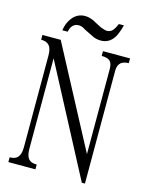

<svg xmlns="http://www.w3.org/2000/svg" viewBox="-125 -909 749 990"><g transform="rotate(15 250.0 -414.0)"><path d="M17.6 1H162.1V-24.4Q130.9 -24.4 118.2 -40Q104.5 -56.6 104.5 -93.8V-576.2L411.1 5.9H427.7V-597.7Q427.7 -625 443.4 -639.6Q459 -652.3 485.4 -652.3V-677.7H340.8V-652.3Q373 -652.3 385.7 -639.6Q398.4 -627 398.4 -597.7V-143.6L115.2 -677.7H17.6V-652.3Q46.9 -652.3 60.5 -636.7Q75.2 -621.1 75.2 -583V-93.8Q75.2 -56.6 60.5 -40Q46.9 -24.4 17.6 -24.4ZM383.8 -834Q371.1 -804.7 360.4 -794.9Q349.6 -784.2 332 -784.2Q322.3 -784.2 308.6 -790Q295.9 -793.9 288.1 -798.8L265.6 -810.5Q250 -820.3 235.4 -824.2Q219.7 -829.1 206.1 -829.1Q164.1 -829.1 137.7 -794.9Q116.2 -767.6 110.4 -727.5H138.7Q143.6 -748 151.4 -757.8Q164.1 -774.4 186.5 -774.4Q194.3 -774.4 203.1 -771.5Q211.9 -768.6 219.7 -762.7L241.2 -752Q265.6 -739.3 277.3 -734.4Q295.9 -727.5 315.4 -727.5Q359.4 -727.5 384.8 -766.6Q398.4 -788.1 410.2 -832L411.1 -834Z"/></g></svg>

Font: BatangChe
Style: Regular
Weight: 400
Monospace: yes
Version: Version 2.21